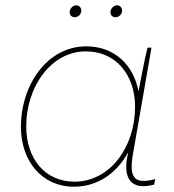

<svg xmlns="http://www.w3.org/2000/svg" viewBox="-20 -700 658 725"><path d="M520 3C535 3 547 1 562 -3L566 -24C549 -19 538 -17 520 -17C474 -17 472 -62 482 -118L552 -520H537C525 -473 510 -390 503 -355C484 -456 411 -525 306 -525C158 -525 59 -379 59 -221C59 -92 138 5 259 5C351 5 422 -48 464 -125L463 -119C443 -34 472 3 520 3ZM304 -506C418 -506 490 -417 490 -297C490 -144 395 -14 261 -14C150 -14 79 -101 79 -223C79 -371 172 -506 304 -506ZM263 -635C275 -635 287 -646 287 -660C287 -670 280 -680 268 -680C255 -680 243 -667 243 -654C243 -643 250 -635 263 -635ZM417 -635C429 -635 441 -646 441 -660C441 -670 434 -680 422 -680C409 -680 397 -667 397 -654C397 -643 404 -635 417 -635Z"/></svg>

Font: Fixel Text 20240404 Thin
Style: Italic
Weight: 100
Width: 4
Italic angle: -10°
Designer: AlfaBravo + MacPaw
Foundry: Kyrylo Tkachov, Marchela Mozhyna, Serhii Makarenko, Maria Weinstein, Zakhar Kryvoshyya
Version: Version 1.211;Glyphs 3.2 (3225)